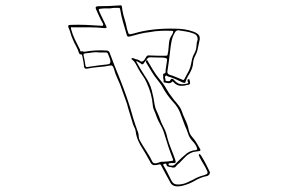

<svg xmlns="http://www.w3.org/2000/svg" viewBox="-20 -619 1040 710"><path d="M483 -393Q491 -378 499.5 -364Q508 -350 517 -336Q534 -312 541 -285.5Q548 -259 552 -231Q554 -219 559.5 -208Q565 -197 569 -186Q575 -167 585 -148.5Q595 -130 599 -109Q604 -90 612 -70.5Q620 -51 627 -31Q631 -21 629 -18Q627 -15 614 -16Q609 -16 607 -15Q603 -15 603 -11Q603 -9 607 -7Q613 -6 618 -6.5Q623 -7 627 -11Q636 -20 645 -29Q654 -38 664 -46Q672 -54 682 -58.5Q692 -63 704 -64Q710 -65 709 -70Q705 -83 694 -95Q681 -108 676 -123.5Q671 -139 664 -154Q655 -177 647 -199.5Q639 -222 621 -241Q609 -254 599 -268Q589 -282 581 -297Q577 -305 572 -311Q567 -317 562 -324Q550 -338 540.5 -354.5Q531 -371 521 -387Q517 -394 524 -397Q535 -378 546 -360Q557 -342 571 -325Q585 -309 595 -291Q605 -273 618 -257Q624 -248 631 -241Q637 -234 642.5 -226.5Q648 -219 651 -211Q657 -193 665.5 -175.5Q674 -158 678 -138Q681 -123 691 -112Q700 -102 707 -90.5Q714 -79 720 -68Q724 -61 715 -60Q710 -59 704 -58.5Q698 -58 692 -56Q676 -50 665.5 -39Q655 -28 644 -17Q635 -10 628 -1Q622 2 616 0Q614 -1 611 -1Q608 -1 605 -2Q596 -4 596 -9Q595 -14 592 -14Q589 -14 587 -13Q583 -12 583.5 -10Q584 -8 585 -6Q593 7 599.5 20Q606 33 613 47Q618 57 624.5 60.5Q631 64 644 63Q658 62 670.5 56.5Q683 51 695 45Q711 35 734 29Q745 26 747 22Q749 18 744 9Q739 -2 731.5 -14Q724 -26 718 -38Q717 -40 716.5 -42Q716 -44 715 -45Q714 -47 717 -49Q719 -50 721 -47Q723 -45 724.5 -42.5Q726 -40 727 -38Q735 -25 742 -11.5Q749 2 755 15Q759 22 751 29Q750 30 748.5 31Q747 32 745 32Q721 37 701 49Q681 61 658 67Q645 71 631 70Q617 68 611 58Q602 41 593 25Q584 9 576 -7Q573 -14 566 -10H564Q551 -7 545 -9.5Q539 -12 534 -23Q528 -34 521.5 -45.5Q515 -57 508 -68Q498 -83 491 -99Q484 -115 482 -132Q481 -141 476.5 -149Q472 -157 470 -166Q466 -180 461.5 -194Q457 -208 453 -222Q451 -232 447.5 -241Q444 -250 441 -259Q439 -265 436.5 -271.5Q434 -278 432 -284Q425 -306 415.5 -326Q406 -346 400 -368Q398 -374 394.5 -376Q391 -378 383 -376Q369 -373 354 -372Q339 -371 325 -369Q319 -368 313 -367Q307 -366 301 -365Q292 -364 291 -372Q290 -381 288.5 -390.5Q287 -400 285 -409Q284 -412 283 -415.5Q282 -419 276 -418Q275 -418 272 -423Q268 -437 261 -449Q254 -461 249 -474Q244 -485 241 -496Q238 -507 233 -518Q229 -527 241 -527Q269 -528 296 -527Q323 -526 350 -524Q353 -524 356.5 -523.5Q360 -523 361 -525Q363 -529 359 -535Q352 -547 346.5 -559.5Q341 -572 335 -585Q330 -596 344 -596Q383 -596 422 -599Q430 -601 431 -594Q433 -573 439.5 -552.5Q446 -532 450 -511Q450 -510 450.5 -509.5Q451 -509 451 -508Q454 -495 457.5 -493Q461 -491 474 -495Q511 -506 549.5 -510Q588 -514 627 -513Q644 -513 661.5 -510.5Q679 -508 695 -502Q711 -496 716 -488Q721 -480 717 -466Q714 -453 711.5 -439.5Q709 -426 702 -413Q695 -400 694 -386Q693 -372 687 -359Q682 -348 675.5 -338Q669 -328 666 -316Q665 -312 662 -312.5Q659 -313 655 -314Q645 -319 634.5 -324Q624 -329 612 -333Q611 -333 609 -334Q607 -335 605 -335Q601 -336 597.5 -338.5Q594 -341 592 -338Q589 -335 590.5 -331Q592 -327 592 -323Q592 -319 599 -319Q602 -319 605.5 -319Q609 -319 610 -323Q615 -332 623 -324Q634 -311 645 -308.5Q656 -306 672 -310Q677 -311 676 -313.5Q675 -316 674 -318Q674 -320 673.5 -322.5Q673 -325 676 -326Q681 -327 681 -324Q681 -321 682 -319Q684 -311 681.5 -308Q679 -305 668 -304Q662 -302 659 -302Q637 -299 623 -314Q622 -315 620 -317Q618 -319 616 -316Q609 -310 602 -311.5Q595 -313 588 -314Q584 -314 585 -319Q586 -324 584 -327Q583 -331 583.5 -334.5Q584 -338 583 -342Q583 -343 583.5 -344.5Q584 -346 584 -346Q593 -348 592.5 -353.5Q592 -359 593 -364Q594 -371 595 -377.5Q596 -384 597 -391Q599 -399 596.5 -402Q594 -405 584 -406Q572 -406 560 -406.5Q548 -407 536 -407Q527 -407 524 -401Q522 -397 518 -393Q514 -389 511 -384Q507 -378 501 -384Q497 -386 493 -389Q489 -392 483 -393ZM405 -590Q402 -590 397 -589.5Q392 -589 387 -588H366Q349 -587 346 -585.5Q343 -584 352 -566Q357 -555 362.5 -544Q368 -533 373 -522Q377 -514 367 -515Q338 -518 308.5 -518Q279 -518 249 -518Q243 -519 242.5 -517.5Q242 -516 243 -511Q248 -492 256.5 -474Q265 -456 274 -439Q276 -436 276.5 -432Q277 -428 281 -429Q285 -430 288 -428.5Q291 -427 295 -428Q334 -435 376 -432Q382 -431 385 -425Q394 -401 403.5 -376.5Q413 -352 423 -328Q437 -293 449.5 -257Q462 -221 472 -184Q476 -170 481 -156Q486 -142 491 -128Q493 -121 493 -114Q493 -107 497 -100Q508 -80 521 -60.5Q534 -41 544 -20Q547 -15 555 -15Q563 -16 570 -19Q577 -22 586 -21Q593 -21 600.5 -22Q608 -23 615 -24Q621 -24 620 -29Q611 -52 603 -75.5Q595 -99 588 -123Q583 -141 573 -158Q563 -175 557 -193Q554 -202 550 -210.5Q546 -219 545 -229Q542 -272 522 -314Q516 -328 507.5 -339.5Q499 -351 492 -364Q487 -373 482 -382.5Q477 -392 468 -399Q464 -401 467 -403Q471 -405 473 -404Q480 -400 487 -399Q493 -398 497.5 -394Q502 -390 507 -392Q512 -394 515 -399.5Q518 -405 521 -409Q524 -415 532 -414Q547 -413 562.5 -413Q578 -413 593 -413Q600 -413 600 -418Q600 -422 602 -428Q604 -445 605 -460.5Q606 -476 616 -490Q618 -493 620 -499Q623 -505 615 -505Q594 -506 573 -505Q552 -504 532 -500Q513 -498 495.5 -493.5Q478 -489 460 -484Q450 -482 449 -489Q442 -513 435 -537Q428 -561 424 -586Q423 -590 419 -590ZM711 -473Q711 -490 696 -495Q683 -500 668.5 -502.5Q654 -505 640 -507Q632 -507 628 -501Q618 -485 614.5 -467Q611 -449 609 -430Q607 -411 604.5 -392.5Q602 -374 599 -355Q598 -346 606 -343Q619 -339 631 -334Q643 -329 655 -324Q659 -322 661 -325Q668 -339 675.5 -352Q683 -365 686 -380Q688 -391 690.5 -401.5Q693 -412 699 -422Q706 -435 706.5 -448.5Q707 -462 711 -473ZM347 -425Q334 -427 322 -425Q310 -423 297 -422Q295 -421 291.5 -420.5Q288 -420 289 -414Q291 -405 293 -395.5Q295 -386 296 -376Q297 -375 297.5 -373Q298 -371 302 -371Q321 -374 340 -376.5Q359 -379 378 -381Q386 -382 387.5 -386.5Q389 -391 388 -395Q387 -401 384.5 -406.5Q382 -412 380 -418Q378 -426 369 -425Z"/></svg>

Font: Rock 3D
Style: Regular
Weight: 400
Version: Version 1.000